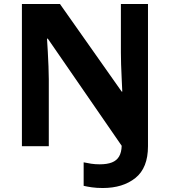

<svg xmlns="http://www.w3.org/2000/svg" viewBox="-20 -734 853 964"><path d="M496 210Q465 210 441 206.5Q417 203 400 199V81Q418 85 438 88Q458 91 481 91Q518 91 542 81.5Q566 72 578 51.5Q590 31 591 -2L220 -540H216Q218 -512 220 -474.5Q222 -437 223.5 -400Q225 -363 225 -336V0H90V-714H281L591 -274H594Q593 -302 591 -338.5Q589 -375 588 -411Q587 -447 587 -471V-714H723V0Q723 109 660 159.5Q597 210 496 210Z"/></svg>

Font: Noto Sans Adlam Unjoined
Style: Regular
Weight: 400
Designer: Mark Jamra, Neil Patel
Foundry: JamraPatel LLC
Version: Version 3.001